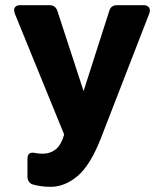

<svg xmlns="http://www.w3.org/2000/svg" viewBox="-20 -526 633 742"><path d="M176 196Q139 196 107 187Q86 180 86 155V89Q86 59 114 65Q130 68 145 68Q174 68 195 51.5Q216 35 228 -6L37 -474Q32 -489 37.5 -497.5Q43 -506 59 -506H171Q195 -506 202 -483L303 -174L402 -483Q408 -506 433 -506H535Q549 -506 555.5 -497.5Q562 -489 557 -474L370 8Q329 113 279.5 154.5Q230 196 176 196Z"/></svg>

Font: Pitagon Sans
Style: Bold
Weight: 700
Designer: Travis Tran
Foundry: Pitagon
Version: Version 1.001; ttfautohint (v1.8.4.7-5d5b);gftools[0.9.26]